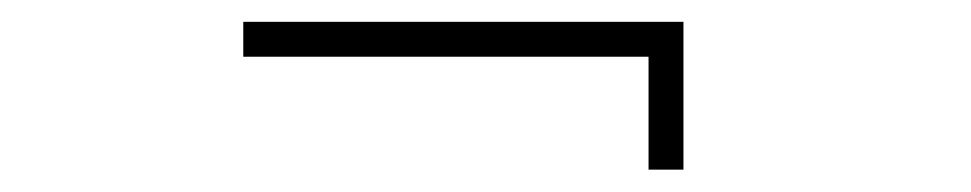

<svg xmlns="http://www.w3.org/2000/svg" viewBox="-20 -340 890 176"><path d="M606.5 -320V-184.5H574.5V-288H203V-320Z"/></svg>

Font: League Mono Wide Thin
Style: Regular
Weight: 100
Width: 8
Designer: Tyler Finck
Foundry: The League of Moveable Type / Tyler Finck
Version: Version 2.210